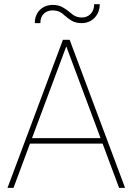

<svg xmlns="http://www.w3.org/2000/svg" viewBox="-20 -902 637 922"><path d="M459 -881.8Q459 -855.5 447.5 -834.7Q436 -814 416.3 -802.5Q396.5 -791 373 -791Q345.7 -791 327.6 -800.8Q309.6 -810.5 288.6 -829.1L280.3 -836.4Q262.7 -851.1 234.9 -852.1H232.9Q207 -852.1 190.4 -836.2Q173.8 -820.3 173.8 -791H147Q147 -816.9 158.2 -836.9Q169.4 -856.9 189.2 -867.7Q209 -878.4 232.9 -878.4Q259.3 -878.4 277.6 -868.9Q295.9 -859.4 318.4 -840.8L327.1 -833.5Q344.7 -818.8 371.1 -817.9H373Q397.9 -817.9 415 -835Q432.1 -852.1 432.1 -881.8ZM16.1 0 282.2 -710.9H314.5L580.6 0H551.8L472.7 -212.4H124L44.9 0ZM133.8 -238.8H462.9L298.3 -679.2Z"/></svg>

Font: Mardoto Thin
Style: Regular
Weight: 250
Designer: Christian Robertson, Vahan Hovhannisyan
Foundry: Google
Version: Version 1.000